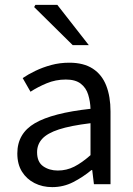

<svg xmlns="http://www.w3.org/2000/svg" viewBox="-20 -755 544 787"><path d="M194 12Q154 12 121.5 -4.5Q89 -21 70 -51.5Q51 -82 51 -126Q51 -208 123 -250Q195 -292 351 -309Q350 -339 341.5 -367Q333 -395 311 -412Q289 -429 250 -429Q208 -429 171 -413.5Q134 -398 105 -379L73 -435Q95 -450 125 -464.5Q155 -479 190 -488.5Q225 -498 264 -498Q323 -498 360.5 -473.5Q398 -449 415.5 -404Q433 -359 433 -298V0H365L358 -58H355Q320 -29 280 -8.5Q240 12 194 12ZM217 -56Q253 -56 284.5 -72Q316 -88 351 -119V-250Q269 -240 221.5 -224.5Q174 -209 153 -186Q132 -163 132 -131Q132 -91 157 -73.5Q182 -56 217 -56ZM278 -570 120 -726 125 -735H215L344 -570Z"/></svg>

Font: Source Sans 3 ExtraLight
Style: Regular
Weight: 400
Version: Version 3.052;hotconv 1.1.0;makeotfexe 2.6.0